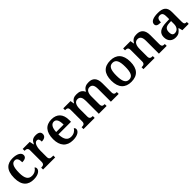

<svg xmlns="http://www.w3.org/2000/svg" viewBox="417 -2046 3553 3553"><g transform="rotate(-45 2193.5 -269.0)"><path d="M290 10C417 10 475 -46 475 -95C475 -113 468 -129 454 -138C431 -94 380 -61 314 -61C221 -61 182 -129 182 -267C182 -441 224 -491 289 -491C346 -491 362 -434 362 -367C449 -367 476 -400 476 -444C476 -507 398 -548 287 -548C153 -548 50 -481 50 -266C50 -64 149 10 290 10Z M539 0H856V-49H825C784 -49 751 -57 751 -116V-283C751 -341 766 -463 838 -463C876 -463 888 -437 888 -382C963 -382 1002 -415 1002 -469C1002 -519 966 -547 890 -547C806 -547 776 -510 750 -450H745L726 -536H542V-487H545C589 -487 621 -478 621 -419V-121C621 -58 587 -49 542 -49H539Z M1316 10C1445 10 1505 -43 1505 -94C1505 -114 1495 -130 1481 -137C1457 -95 1408 -60 1339 -60C1251 -60 1203 -120 1199 -259H1529V-308C1529 -466 1444 -548 1305 -548C1153 -548 1067 -452 1067 -265C1067 -91 1155 10 1316 10ZM1201 -319C1206 -428 1243 -487 1306 -487C1371 -487 1396 -422 1396 -319Z M1597 0H1890V-49H1887C1843 -49 1811 -57 1811 -115V-313C1811 -397 1835 -471 1909 -471C1975 -471 1998 -421 1998 -335V0H2202V-49H2199C2154 -49 2128 -58 2128 -120V-326C2128 -404 2154 -471 2224 -471C2290 -471 2314 -421 2314 -335V0H2518V-49H2515C2470 -49 2444 -58 2444 -120V-354C2444 -489 2382 -548 2280 -548C2217 -548 2161 -536 2121 -461H2113C2088 -523 2034 -548 1964 -548C1901 -548 1852 -536 1812 -461H1807L1794 -536H1604V-489H1607C1651 -489 1681 -480 1681 -423V-119C1681 -58 1648 -49 1603 -49H1597Z M2842 10C3007 10 3093 -82 3093 -270C3093 -457 2999 -548 2845 -548C2680 -548 2594 -457 2594 -270C2594 -82 2688 10 2842 10ZM2844 -49C2758 -49 2727 -125 2727 -270C2727 -415 2757 -488 2843 -488C2929 -488 2960 -415 2960 -270C2960 -125 2930 -49 2844 -49Z M3166 0H3459V-49H3455C3411 -49 3380 -57 3380 -115V-313C3380 -397 3404 -471 3480 -471C3547 -471 3571 -421 3571 -335V0H3775V-49H3771C3726 -49 3701 -58 3701 -120V-354C3701 -489 3639 -548 3535 -548C3472 -548 3421 -536 3381 -461H3376L3363 -536H3171V-487H3175C3219 -487 3250 -478 3250 -421V-119C3250 -58 3215 -49 3170 -49H3166Z M4005 10C4084 10 4114 -21 4157 -75H4165L4185 0H4351V-49H4348C4303 -49 4287 -65 4287 -120V-377C4287 -502 4220 -548 4087 -548C3979 -548 3891 -520 3891 -448C3891 -400 3930 -383 4007 -383C4007 -445 4022 -491 4083 -491C4148 -491 4157 -443 4157 -374V-317L4074 -314C3923 -309 3849 -259 3849 -152C3849 -42 3917 10 4005 10ZM4048 -59C4003 -59 3982 -89 3982 -147C3982 -222 4012 -261 4105 -265L4157 -268V-191C4157 -110 4114 -59 4048 -59Z"/></g></svg>

Font: Noto Serif Semi
Style: Regular
Weight: 600
Designer: Monotype Design Team
Foundry: Monotype Imaging Inc.
Version: Version 1.002